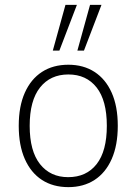

<svg xmlns="http://www.w3.org/2000/svg" viewBox="-20 -761 561 789"><path d="M261 8Q198 8 152.5 -21.5Q107 -51 82 -107.5Q57 -164 57 -244Q57 -324 82 -380Q107 -436 152.5 -465.5Q198 -495 261 -495Q323 -495 368.5 -465.5Q414 -436 439 -380Q464 -324 464 -244Q464 -164 439 -107.5Q414 -51 368.5 -21.5Q323 8 261 8ZM260 -33Q335 -33 377 -86.5Q419 -140 419 -244Q419 -348 377 -401.5Q335 -455 261 -455Q187 -455 144.5 -401.5Q102 -348 102 -244Q102 -140 144.5 -86.5Q187 -33 260 -33ZM298 -553 350 -741H397L325 -553ZM197 -553 249 -741H296L224 -553Z"/></svg>

Font: Nunito Sans 10pt SemiCondensed ExtraLight
Style: Regular
Weight: 250
Width: 4
Designer: Vernon Adams
Foundry: Vernon Adams
Version: Version 3.101;gftools[0.9.27]